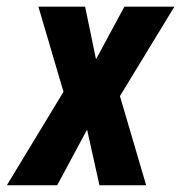

<svg xmlns="http://www.w3.org/2000/svg" viewBox="-54 -548 536 568"><path d="M230 -372.6 314 -528.3H461.9L300.8 -263.7L378.4 0H240.2L203.6 -164.6L115.2 0H-33.7L133.8 -276.4L59.6 -528.3H197.8Z"/></svg>

Font: TypoPRO Roboto
Style: Bold Italic
Weight: 700
Italic angle: -12°
Designer: Google
Version: Version 2.136; 2016